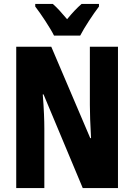

<svg xmlns="http://www.w3.org/2000/svg" viewBox="-20 -950 678 970"><path d="M253 -770H385C406 -811 451 -879 480 -917V-930H392C369 -910 347 -887 319 -853C292 -885 268 -912 247 -930H158V-917C186 -881 235 -807 253 -770ZM576 0V-714H434V-420C434 -378 436 -322 440 -252H436L239 -714H62V0H204V-300C204 -341 202 -399 196 -473H200L398 0Z"/></svg>

Font: Noto Sans Lao UI ExtCond ExtBd
Style: Regular
Weight: 800
Width: 2
Designer: Monotype Design Team
Foundry: Monotype Imaging Inc.
Version: Version 2.000